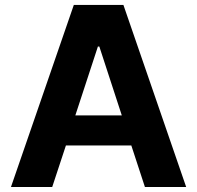

<svg xmlns="http://www.w3.org/2000/svg" viewBox="-20 -747 788 767"><path d="M188.6 0 243.3 -165.8H504.6L558.9 0H723.7L473 -727.3H274.9L23.8 0ZM280.9 -285.9 371.1 -561.1H376.8L466.6 -285.9Z"/></svg>

Font: Margiela Sans
Style: Bold
Weight: 700
Designer: Stefan Endress, Andreas Faust
Version: Version 1.100;FEAKit 1.0